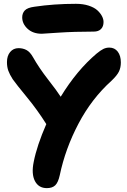

<svg xmlns="http://www.w3.org/2000/svg" viewBox="-20 -950 660 996"><path d="M196.8 -774.9Q150.9 -774.9 123 -800.8Q95.2 -826.7 95.2 -859.9Q95.2 -881.3 108.6 -895.8Q122.1 -910.2 158.2 -915Q259.8 -930.2 374 -930.2Q411.1 -930.2 440.2 -920.7Q469.2 -911.1 485.1 -896.5Q501 -881.8 509 -866.2Q517.1 -850.6 517.1 -835.9Q517.1 -812.5 503.9 -799.3Q490.7 -786.1 466.8 -786.1Q365.2 -786.1 282.2 -780.5Q199.2 -774.9 196.8 -774.9ZM223.1 25.9Q180.2 25.9 161.1 -11Q142.1 -47.9 154.8 -109.9Q171.4 -194.8 220.2 -306.2Q174.3 -379.4 119.4 -446Q64.5 -512.7 45.9 -539.1Q30.3 -563.5 23.2 -583Q16.1 -602.5 16.1 -627.9Q16.1 -660.2 32.7 -680.2Q49.3 -700.2 76.2 -700.2Q99.1 -700.2 117.4 -690.4Q135.7 -680.7 150.9 -653.8Q182.6 -597.7 229.2 -537.8Q275.9 -478 294.9 -448.2Q378.4 -585 481 -671.9Q502.4 -689.5 516.6 -696.3Q530.8 -703.1 546.9 -703.1Q574.7 -703.1 590.8 -682.1Q606.9 -661.1 606.9 -626Q606.9 -599.1 596.9 -578.6Q586.9 -558.1 558.1 -530.8Q455.6 -438.5 387.2 -308.6Q318.8 -178.7 290 -41Q281.7 -3.4 266.6 11.2Q251.5 25.9 223.1 25.9Z"/></svg>

Font: Shantell Sans Bouncy
Style: Bold
Weight: 700
Designer: Stephen Nixon, Anya Danilova, Shantell Martin
Foundry: Arrow Type
Version: Version 1.006;[9816181b4]